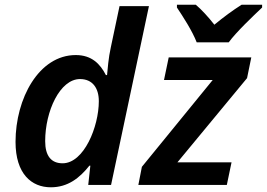

<svg xmlns="http://www.w3.org/2000/svg" viewBox="-20 -786 1134 816"><path d="M816 -606H952C984 -650 1057 -719 1094 -754V-766H1007C969 -742 931 -714 891 -681C867 -712 836 -746 812 -766H732V-754C758 -715 797 -655 816 -606ZM196 10C268 10 318 -29 360 -82H364L355 0H452L613 -760H488L451 -585C441 -541 437 -488 435 -467H430C406 -514 370 -552 302 -552C145 -552 46 -367 46 -183C46 -47 114 10 196 10ZM568 0H944L964 -96H734L1030 -454L1048 -542H697L677 -446H884L583 -77ZM246 -92C198 -92 172 -123 172 -186C172 -314 235 -450 320 -450C373 -450 400 -412 400 -356C400 -248 337 -92 246 -92Z"/></svg>

Font: Noto Sans SemiBold
Style: Italic
Weight: 600
Italic angle: -12°
Designer: Monotype Design Team
Foundry: Monotype Imaging Inc.
Version: Version 2.013